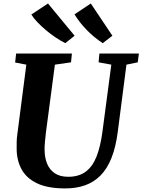

<svg xmlns="http://www.w3.org/2000/svg" viewBox="-20 -1042 796 1072"><path d="M686 -681 637.5 -306Q626.5 -220.5 602.5 -160.2Q578.5 -100 541.5 -62.5Q504.5 -25 455.2 -7.5Q406 10 344.5 10Q245.5 10 186.2 -18.8Q127 -47.5 100.2 -97.2Q73.5 -147 73 -209.5Q73 -228.5 73.2 -248.8Q73.5 -269 76.5 -290.5L127 -681L64.5 -693L70 -743H381.5L376.5 -694L286.5 -681L236.5 -303Q233 -274.5 230.8 -249Q228.5 -223.5 229 -205.5Q229 -162.5 243 -128.2Q257 -94 286 -74.5Q315 -55 361 -55Q420 -55 458.2 -83.2Q496.5 -111.5 518.8 -167.5Q541 -223.5 552 -307L601.5 -681L530.5 -694L535 -743H755.5L749 -694ZM607.5 -842.5 553.5 -801Q528.5 -817.5 505.2 -836.8Q482 -856 462 -877Q442 -898 425.2 -919.5Q408.5 -941 396 -962L487 -1022.5ZM396.5 -842.5 344.5 -801Q318 -814.5 290 -833.2Q262 -852 236 -874Q210 -896 188.8 -918.2Q167.5 -940.5 155 -961L248 -1022.5Z"/></svg>

Font: Merriweather 24pt ExtraBold
Style: Italic
Weight: 800
Italic angle: -7.8°
Version: Version 2.101